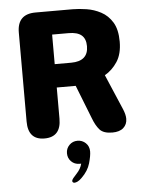

<svg xmlns="http://www.w3.org/2000/svg" viewBox="-58 -666 735 954"><g transform="rotate(-5 309.5 -189.0)"><path d="M228 -502.5V-355H310Q352.5 -355 374 -373.8Q395.5 -392.5 395.5 -430Q395.5 -467 374.5 -484.8Q353.5 -502.5 310 -502.5ZM64 -83V-527Q64 -619 155.5 -619H340Q371.5 -619 409 -613.2Q446.5 -607.5 481 -589.2Q515.5 -571 537.5 -535Q559.5 -499 559.5 -438.5Q559.5 -377 534 -338.2Q508.5 -299.5 471.5 -278.5L547.5 -100.5Q552.5 -88.5 555.5 -76.5Q558.5 -64.5 558.5 -54Q558.5 -26 539.5 -8.8Q520.5 8.5 484 8.5Q440 8.5 421 -12.8Q402 -34 387.5 -73L322.5 -238.5H228V-83Q228 8.5 145.5 8.5Q64 8.5 64 -83ZM307.5 34Q331 34 348.2 50.2Q365.5 66.5 365.5 92.5Q365.5 114 355 151Q344.5 188 311.5 220Q300.5 231 291 235.8Q281.5 240.5 274.5 240.5Q269.5 240.5 266.8 237.5Q264 234.5 264 231Q264 226 270.8 217.2Q277.5 208.5 289.5 196Q299.5 185.5 306.2 173.5Q313 161.5 316 149Q314.5 149 312 149Q309.5 149 307.5 149Q283 149 266.5 132.5Q250 116 250 91.5Q250 67.5 266.5 50.8Q283 34 307.5 34Z"/></g></svg>

Font: Sono Monospace
Style: Bold
Weight: 700
Designer: Tyler Finck
Foundry: Tyler Finck
Version: Version 2.112